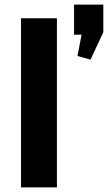

<svg xmlns="http://www.w3.org/2000/svg" viewBox="-20 -820 472 840"><path d="M229 -740V0H72V-740ZM432 -800V-679L376 -559L319 -575L352 -747L390 -669L304 -668V-800Z"/></svg>

Font: Pathway Extreme 72pt
Style: Bold
Weight: 700
Designer: Eduardo Rodriguez Tunni
Foundry: Eduardo Rodriguez Tunni
Version: Version 1.001;gftools[0.9.26]